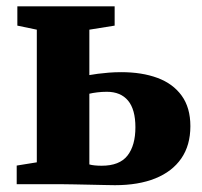

<svg xmlns="http://www.w3.org/2000/svg" viewBox="-20 -568 624 592"><path d="M31.5 0V-57.5L93.5 -67.5V-476.5L33.5 -489V-548.5H333.5V-489L255.5 -476.5V-336.5Q266.5 -338.5 281.5 -340.5Q296.5 -342.5 315.2 -344Q334 -345.5 354 -345.5Q417.5 -345.5 465.5 -327.8Q513.5 -310 540.2 -273Q567 -236 567 -179Q567 -120 539 -79.5Q511 -39 459 -18Q407 3 334.5 3Q326 3 304.8 2.5Q283.5 2 257.8 1.5Q232 1 208.8 0.5Q185.5 0 173 0ZM293.5 -57Q348.5 -57 373 -88.2Q397.5 -119.5 397.5 -175.5Q397.5 -230.5 374.8 -257.8Q352 -285 309.5 -285Q294 -285 279.8 -283.2Q265.5 -281.5 255.5 -279V-61Q262 -59 272.2 -58Q282.5 -57 293.5 -57Z"/></svg>

Font: Merriweather 36pt Black
Style: Regular
Weight: 900
Version: Version 2.100